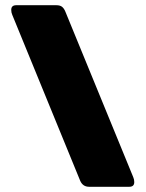

<svg xmlns="http://www.w3.org/2000/svg" viewBox="-20 -715 557 735"><path d="M287 -23 27 -658Q23 -667 23 -677Q23 -695 42 -695H196Q210 -695 217.5 -689Q225 -683 230 -671L490 -37Q494 -28 494 -18Q494 0 475 0H321Q297 0 287 -23Z"/></svg>

Font: Mitr SemiBold
Style: Regular
Weight: 600
Designer: Thanarat Vachiruckul
Foundry: Cadson Demak
Version: Version 1.003